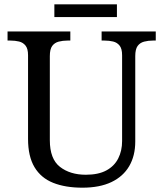

<svg xmlns="http://www.w3.org/2000/svg" viewBox="-20 -860 757 890"><path d="M362 10Q283 10 226.5 -12.5Q170 -35 140 -85Q110 -135 110 -216V-604Q110 -634 98.5 -648.5Q87 -663 68.5 -667.5Q50 -672 28 -672H15V-714H306V-672H293Q271 -672 252 -667Q233 -662 222 -647Q211 -632 211 -600V-210Q211 -123 258 -86.5Q305 -50 378 -50Q436 -50 473 -70Q510 -90 528 -125.5Q546 -161 546 -206V-604Q546 -634 534.5 -648.5Q523 -663 504.5 -667.5Q486 -672 464 -672H451V-714H702V-672H689Q667 -672 648 -667Q629 -662 618 -647Q607 -632 607 -600V-204Q607 -138 579 -90Q551 -42 496.5 -16Q442 10 362 10ZM232 -781V-840H522V-781Z"/></svg>

Font: Noto Serif Hebrew
Style: Regular
Weight: 400
Designer: Monotype Design Team
Foundry: Monotype Imaging Inc.
Version: Version 2.003